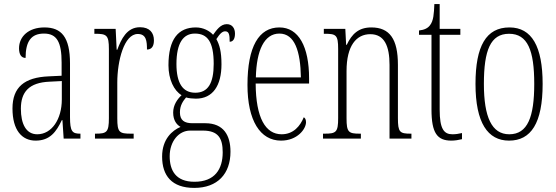

<svg xmlns="http://www.w3.org/2000/svg" viewBox="-20 -677 2717 938"><path d="M154 10C224 10 255 -33 282 -90H285L291 0H373V-24H371C333 -24 322 -35 322 -105V-367C322 -496 280 -543 197 -543C120 -543 73 -499 73 -441C73 -411 84 -394 105 -394C105 -476 133 -513 195 -513C258 -513 281 -471 281 -371V-307L218 -304C99 -299 41 -251 41 -147C41 -41 87 10 154 10ZM162 -21C107 -21 82 -72 82 -146C82 -227 121 -274 223 -278L282 -281V-191C282 -95 233 -21 162 -21Z M444 0H633V-24H620C563 -24 553 -30 553 -99V-274C553 -379 586 -511 653 -511C695 -511 698 -476 698 -435C723 -435 732 -454 732 -480C732 -517 711 -544 664 -544C599 -544 572 -485 553 -434H550L545 -536H441V-512H444C501 -512 512 -506 512 -437V-100C512 -30 501 -24 446 -24H444Z M929 241C1043 241 1106 172 1106 64C1106 -15 1073 -75 983 -75H920C881 -75 859 -89 859 -128C859 -162 874 -183 889 -201C900 -197 923 -195 937 -195C1020 -195 1062 -259 1062 -363C1062 -426 1052 -459 1037 -486C1055 -514 1067 -524 1080 -524C1099 -524 1102 -507 1102 -473C1120 -473 1128 -489 1128 -513C1128 -538 1115 -559 1088 -559C1057 -559 1038 -530 1021 -507C1004 -526 973 -543 937 -543C851 -543 803 -486 803 -358C803 -289 830 -234 867 -212C846 -192 826 -164 826 -127C826 -88 844 -67 862 -57C822 -40 772 2 772 88C772 181 819 241 929 241ZM934 -224C872 -224 842 -272 842 -364C842 -468 876 -513 932 -513C993 -513 1024 -474 1024 -365C1024 -270 996 -224 934 -224ZM930 211C838 211 809 155 809 86C809 14 853 -39 909 -39H971C1046 -39 1068 -2 1068 67C1068 149 1030 211 930 211Z M1353 10C1433 10 1475 -47 1475 -80C1475 -94 1470 -101 1464 -104C1447 -62 1414 -21 1356 -21C1277 -21 1230 -101 1229 -269H1490V-294C1490 -449 1439 -543 1345 -543C1245 -543 1189 -450 1189 -262C1189 -88 1251 10 1353 10ZM1450 -299H1230C1233 -431 1271 -513 1345 -513C1420 -513 1448 -426 1450 -299Z M1558 0H1743V-24H1737C1683 -24 1673 -31 1673 -99V-330C1673 -454 1721 -510 1789 -510C1858 -510 1883 -452 1883 -360V0H1990V-24H1986C1933 -24 1924 -31 1924 -100V-360C1924 -486 1884 -543 1794 -543C1732 -543 1699 -511 1674 -458H1671L1667 -536H1562V-512H1567C1622 -512 1632 -506 1632 -438V-100C1632 -31 1622 -24 1566 -24H1558Z M2185 10C2202 10 2221 7 2237 3V-27C2219 -23 2207 -21 2190 -21C2149 -21 2128 -47 2128 -141V-507H2229V-536H2128V-657H2102C2100 -609 2098 -576 2081 -554C2071 -540 2054 -531 2027 -528V-507H2088V-142C2088 -27 2116 10 2185 10Z M2467 10C2574 10 2631 -75 2631 -267C2631 -450 2578 -543 2469 -543C2355 -543 2303 -452 2303 -267C2303 -77 2363 10 2467 10ZM2468 -21C2382 -21 2344 -106 2344 -267C2344 -431 2376 -512 2467 -512C2558 -512 2590 -431 2590 -267C2590 -106 2558 -21 2468 -21Z"/></svg>

Font: Noto Serif Lao ExtraCondensed ExtraLight
Style: Regular
Weight: 200
Width: 2
Designer: Monotype Design Team
Foundry: Monotype Imaging Inc.
Version: Version 2.003